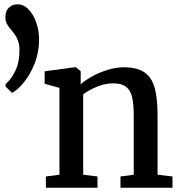

<svg xmlns="http://www.w3.org/2000/svg" viewBox="-20 -885 864 905"><path d="M37.6 -447.3H36.6L6.3 -477.1V-488.8Q30.3 -507.8 51 -548.6Q71.8 -589.4 71.8 -649.4Q71.8 -671.4 66.4 -688.2Q61 -705.1 53.7 -716.3Q46.4 -727.5 34.2 -742.7Q19.5 -759.3 12.5 -772.5Q5.4 -785.6 5.4 -804.2Q5.4 -832.5 21.5 -848.6Q37.6 -864.7 63 -864.7H63.5Q90.8 -864.7 114 -841.3Q137.2 -817.9 150.6 -779.5Q164.1 -741.2 164.1 -698.7Q164.1 -638.2 143.1 -585.4Q122.1 -532.7 92.5 -496.8Q63 -460.9 37.6 -447.3ZM260.3 -61.5V-470.7L190.4 -490.2V-548.8L335 -568.4H337.4L360.4 -549.3V-509.8L359.9 -487.3Q382.3 -507.3 416.3 -525.9Q450.2 -544.4 489 -556.2Q527.8 -567.9 562.5 -567.9Q626 -567.9 660.6 -544.2Q695.3 -520.5 709 -471.2Q722.7 -421.9 722.7 -337.4V-61.5L793 -53.2V0H547.9V-53.2L610.4 -61.5V-337.9Q610.4 -394.5 602.8 -427Q595.2 -459.5 574.2 -475.8Q553.2 -492.2 512.2 -492.2Q477.1 -492.2 439 -477.1Q400.9 -461.9 372.1 -440.4V-61.5L439.5 -53.2V0H196.3V-53.2Z"/></svg>

Font: Merriweather
Style: Regular
Weight: 400
Designer: Eben Sorkin
Foundry: Eben Sorkin
Version: Version 1.584; ttfautohint (v1.6)